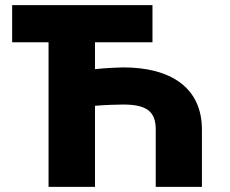

<svg xmlns="http://www.w3.org/2000/svg" viewBox="-20 -727 894 747"><path d="M573.2 -707H27.3V-562.5H168.9V0H349.6V-315.4C387.2 -318.8 439.9 -320.3 459 -320.3C553.7 -320.3 585.9 -291 585.9 -222.7V0H765.6V-222.7C765.6 -386.7 643.6 -464.8 459 -464.8C446.8 -464.8 389.6 -462.4 349.6 -458V-562.5H573.2Z"/></svg>

Font: Pretendard Black
Style: Regular
Weight: 900
Designer: Base glyphs from Inter by Rasmus Andersson; Hangeul glyphs from Noto Sans CJK(Source Han Sans) by Jang Soo-young and Kan
Foundry: Kil Hyung-jin
Version: Version 1.309;Glyphs 3.2 (3225)